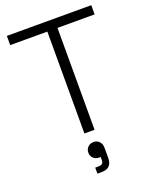

<svg xmlns="http://www.w3.org/2000/svg" viewBox="-171 -793 906 1137"><g transform="rotate(-20 282.0 -225.0)"><path d="M250 0V-642H16V-700H548V-642H314V0ZM241 250V212H262Q279 212 286 205Q293 198 293 182V164H283Q262 164 247.5 150.5Q233 137 233 115Q233 94 247 80Q261 66 283 66Q304 66 318.5 80.5Q333 95 333 121V183Q333 217 317 233.5Q301 250 266 250Z"/></g></svg>

Font: Space Grotesk Frontify Light
Style: Regular
Weight: 300
Designer: Florian Karsten
Version: Version 2.000